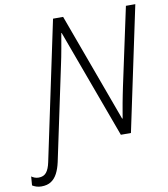

<svg xmlns="http://www.w3.org/2000/svg" viewBox="-186 -796 949 1087"><g transform="rotate(-10 289.0 -252.0)"><path d="M-36 210Q-52 210 -65.5 205.5Q-79 201 -88 195L-84 144Q-78 149 -67 153.5Q-56 158 -43 158Q-14 158 1.5 139Q17 120 25 81L193 -714H251L480 -89H483Q486 -108 490 -130Q494 -152 498 -175.5Q502 -199 507 -222Q512 -245 516 -266L612 -714H666L515 0H457L227 -626H225Q222 -607 218 -585.5Q214 -564 210 -540Q206 -516 201 -492Q196 -468 191 -444L78 90Q70 127 56 154Q42 181 20 195.5Q-2 210 -36 210Z"/></g></svg>

Font: Noto Sans Display Light
Style: Italic
Weight: 300
Italic angle: -12°
Designer: Monotype Design Team
Foundry: Monotype Imaging Inc.
Version: Version 2.003